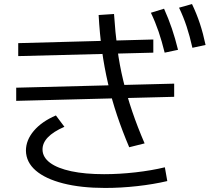

<svg xmlns="http://www.w3.org/2000/svg" viewBox="-20 -875 1040 948"><path d="M60 -377V-442L840 -462V-397ZM618 -148Q584 -228 558 -305.5Q532 -383 513.5 -462.5Q495 -542 483.5 -625.5Q472 -709 467 -801L543 -806Q549 -715 559.5 -634.5Q570 -554 588.5 -477.5Q607 -401 633 -324.5Q659 -248 694 -167ZM737 -615 70 -598V-662L737 -680ZM793 -615Q779 -672 763 -719Q747 -766 725 -812L790 -832Q812 -783 828.5 -734.5Q845 -686 859 -629ZM930 -639Q917 -697 901.5 -744Q886 -791 864 -837L928 -855Q951 -807 967 -758.5Q983 -710 995 -653ZM499 53Q380 53 292 30.5Q204 8 156.5 -33Q109 -74 108 -131Q108 -183 147 -229Q186 -275 256 -305L298 -249Q243 -225 216 -196.5Q189 -168 190 -135Q191 -98 227.5 -71Q264 -44 332 -29.5Q400 -15 494 -15Q569 -15 648.5 -24Q728 -33 794 -49L806 19Q738 35 657.5 44Q577 53 499 53Z"/></svg>

Font: M PLUS 1
Style: Regular
Weight: 400
Designer: Coji Morishita
Foundry: UNDERFOREST DESIGN
Version: Version 1.001